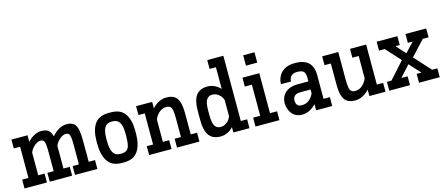

<svg xmlns="http://www.w3.org/2000/svg" viewBox="-50 -1344 4455 1924"><g transform="rotate(-15 2177.0 -382.0)"><path d="M23.4 0V-91.8H88.9V-415H23.4V-506.8H190.4V-439Q220.2 -472.2 258.1 -492.4Q295.9 -512.7 334 -512.7Q382.3 -512.7 407.5 -491.9Q432.6 -471.2 442.4 -427.7Q473.1 -465.8 513.7 -489.3Q554.2 -512.7 595.7 -512.7Q646 -512.7 671.1 -490.5Q696.3 -468.3 705.1 -422.4Q713.9 -376.5 713.9 -304.7V-91.8H779.3V0H546.9V-91.8H612.3V-274.4Q612.3 -331.5 609.4 -363.3Q606.4 -395 595.7 -408Q585 -420.9 561.5 -420.9Q542 -420.9 520.3 -407.7Q498.5 -394.5 480.2 -373.3Q461.9 -352.1 452.1 -327.1Q452.1 -316.4 452.1 -304.7V-91.8H517.6V0H285.2V-91.8H350.6V-274.4Q350.6 -331.5 347.7 -363.3Q344.7 -395 334 -408Q323.2 -420.9 299.8 -420.9Q280.3 -420.9 258.5 -408Q236.8 -395 218.5 -373.8Q200.2 -352.5 190.4 -327.6V-91.8H255.9V0Z M1032.2 5.9Q932.1 5.9 887.5 -60.8Q842.8 -127.4 842.8 -242.2V-270.5Q842.8 -385.3 887.5 -449Q932.1 -512.7 1032.2 -512.7H1055.7Q1155.8 -512.7 1200.4 -449Q1245.1 -385.3 1245.1 -270.5V-242.2Q1245.1 -127.4 1200.4 -60.8Q1155.8 5.9 1055.7 5.9ZM1037.1 -420.9Q990.2 -420.9 967.3 -385.7Q944.3 -350.6 944.3 -265.1V-247.1Q944.3 -161.6 967.3 -123.8Q990.2 -85.9 1037.1 -85.9H1050.3Q1086.4 -85.9 1106.7 -100.6Q1127 -115.2 1135.3 -150.4Q1143.6 -185.5 1143.6 -247.1V-265.1Q1143.6 -350.6 1120.4 -385.7Q1097.2 -420.9 1050.3 -420.9Z M1316.4 0V-91.8H1381.8V-415H1316.4V-506.8H1483.4V-439.9Q1512.2 -472.7 1550 -492.7Q1587.9 -512.7 1629.9 -512.7Q1687.5 -512.7 1718.3 -489.5Q1749 -466.3 1760.7 -420.2Q1772.5 -374 1772.5 -304.7V-91.8H1837.9V0H1605.5V-91.8H1670.9V-274.4Q1670.9 -331.5 1666.3 -363.3Q1661.6 -395 1647.7 -408Q1633.8 -420.9 1605.5 -420.9Q1564 -420.9 1530.5 -391.1Q1497.1 -361.3 1483.4 -322.3V-91.8H1548.8V0Z M2058.6 5.9Q1976.1 5.9 1938.7 -46.4Q1901.4 -98.6 1901.4 -202.1V-304.7Q1901.4 -408.2 1938.7 -460.4Q1976.1 -512.7 2058.6 -512.7Q2095.7 -512.7 2129.6 -496.6Q2163.6 -480.5 2190.4 -451.7V-676.8H2125V-768.6H2292V-91.8H2357.4V0H2190.4V-55.2Q2163.6 -26.4 2129.6 -10.3Q2095.7 5.9 2058.6 5.9ZM2083 -420.9Q2044.4 -420.9 2023.7 -390.4Q2002.9 -359.9 2002.9 -274.4V-232.4Q2002.9 -147 2023.7 -116.5Q2044.4 -85.9 2083 -85.9Q2117.2 -85.9 2147 -108.6Q2176.8 -131.3 2190.4 -169.9V-336.9Q2176.8 -376 2147 -398.4Q2117.2 -420.9 2083 -420.9Z M2485.4 -614.3V-721.7H2602.5V-614.3ZM2419.9 0V-91.8H2493.2V-415H2419.9V-506.8H2594.7V-91.8H2668V0Z M2905.3 5.9Q2864.3 5.9 2836.7 -9.8Q2809.1 -25.4 2792.7 -49.6Q2776.4 -73.7 2769.5 -99.9Q2762.7 -126 2762.7 -146.5V-152.8Q2762.7 -190.9 2781.2 -224.6Q2799.8 -258.3 2839.1 -279.1Q2878.4 -299.8 2939.9 -299.8H3048.8V-333Q3048.8 -377.9 3033.2 -399.4Q3017.6 -420.9 2965.8 -420.9Q2930.7 -420.9 2912.4 -408.7Q2894 -396.5 2887.2 -379.6Q2880.4 -362.8 2880.4 -347.7V-344.2H2776.4V-347.7Q2776.4 -385.7 2795.2 -423.8Q2814 -461.9 2855.5 -487.3Q2897 -512.7 2965.8 -512.7Q3150.4 -512.7 3150.4 -338.9V-91.8H3215.8V0H3048.8V-63.5Q3020 -32.2 2983.2 -13.2Q2946.3 5.9 2905.3 5.9ZM2945.3 -215.8Q2900.9 -215.8 2882.6 -197Q2864.3 -178.2 2864.3 -152.3V-147.5Q2864.3 -134.8 2868.7 -120.4Q2873 -106 2886.2 -95.9Q2899.4 -85.9 2924.8 -85.9Q2971.2 -85.9 3002.7 -113Q3034.2 -140.1 3048.8 -176.8V-215.8Z M3455.1 5.9Q3397.9 5.9 3366.9 -17.3Q3335.9 -40.5 3324.2 -86.9Q3312.5 -133.3 3312.5 -202.1V-415H3247.1V-506.8H3414.1V-232.4Q3414.1 -175.8 3418.7 -143.8Q3423.3 -111.8 3437.5 -98.9Q3451.7 -85.9 3479.5 -85.9Q3521 -85.9 3554.4 -116Q3587.9 -146 3601.6 -184.6V-415H3536.1V-506.8H3703.1V-91.8H3768.6V0H3601.6V-66.9Q3572.8 -34.2 3534.9 -14.2Q3497.1 5.9 3455.1 5.9Z M3807.6 0V-91.8H3854.5L4009.3 -263.7L3871.6 -415H3812.5V-506.8H4027.3V-415H3982.4L4070.8 -317.9L4161.6 -415H4111.3V-506.8H4326.2V-415H4266.1L4123 -260.7L4276.9 -91.8H4331.1V0H4116.2V-91.8H4166L4061.5 -206.5L3957.5 -91.8H4022.5V0Z"/></g></svg>

Font: Kay Pho Du
Style: Bold
Weight: 700
Designer: Victor Gaultney, Khu Oo Reh
Foundry: SIL International
Version: Version 3.000